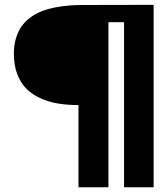

<svg xmlns="http://www.w3.org/2000/svg" viewBox="-20 -791 706 811"><path d="M628.9 -770.5V0H503.9V-697.3H438V0H311.5V-347.2Q266.1 -347.2 227.3 -353.3Q188.5 -359.4 153.1 -375Q117.7 -390.6 92.8 -414.8Q67.9 -439 53.2 -477.1Q38.6 -515.1 38.6 -564Q38.6 -600.6 47.9 -630.6Q57.1 -660.6 72.5 -681.6Q87.9 -702.6 110.6 -718.8Q133.3 -734.9 158.2 -744.4Q183.1 -753.9 213.6 -759.8Q244.1 -765.6 272.5 -767.8Q300.8 -770 333 -770H384.3Z"/></svg>

Font: Nobile-bold
Style: Bold
Weight: 700
Version: Version 1.000;PS 001.000;hotconv 1.0.38